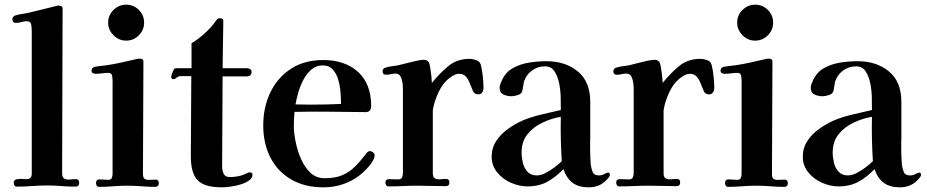

<svg xmlns="http://www.w3.org/2000/svg" viewBox="-20 -796 3967 822"><path d="M319 -13Q319 3 303 3Q272 3 242 0.5Q212 -2 181 -2Q149 -2 116.5 0.5Q84 3 52 3Q45 3 42 -2.5Q39 -8 39 -14Q39 -25 49.5 -28Q60 -31 73.5 -30Q87 -29 94 -29Q116 -29 116 -53V-134Q116 -266 116 -397.5Q116 -529 116 -661Q116 -672 114 -688.5Q112 -705 95 -705Q83 -705 71.5 -701.5Q60 -698 48 -698Q33 -698 33 -714Q33 -725 46 -730Q59 -734 73.5 -736Q88 -738 101 -741Q131 -748 160.5 -755.5Q190 -763 219 -770Q222 -771 225 -771.5Q228 -772 231 -772Q237 -772 242.5 -769.5Q248 -767 248 -759Q248 -583 247 -406Q246 -229 246 -53Q246 -36 256 -31Q266 -26 280 -27.5Q294 -29 305 -29Q319 -29 319 -13Z M660 -12Q660 4 644 4Q615 4 585 1.5Q555 -1 525 -1Q495 -1 464.5 1.5Q434 4 404 4Q397 4 394 -1.5Q391 -7 391 -12Q391 -28 406 -28Q416 -28 425 -27Q434 -26 443 -26Q455 -26 458.5 -34Q462 -42 462 -52V-449Q462 -459 460 -471.5Q458 -484 444 -484Q431 -484 417 -482Q403 -480 389 -480Q383 -480 377.5 -483Q372 -486 372 -493Q372 -506 385 -510Q396 -512 408.5 -513.5Q421 -515 432 -516Q467 -521 500.5 -528.5Q534 -536 568 -544Q571 -544 574 -544.5Q577 -545 579 -545Q594 -545 594 -533Q594 -413 593 -292.5Q592 -172 592 -52Q592 -34 600 -29.5Q608 -25 620.5 -26Q633 -27 646 -27Q660 -27 660 -12ZM597 -699Q597 -668 574.5 -645Q552 -622 520 -622Q489 -622 466 -645Q443 -668 443 -699Q443 -731 466 -753.5Q489 -776 520 -776Q552 -776 574.5 -753.5Q597 -731 597 -699Z M1061 -48Q1061 -34 1046.5 -23.5Q1032 -13 1010.5 -6.5Q989 0 967 3Q945 6 930 6Q855 6 826 -24.5Q797 -55 797 -126Q797 -212 798 -298Q799 -384 799 -470H753Q743 -470 736 -463.5Q729 -457 723 -457Q713 -457 713 -467Q713 -471 717 -482Q721 -493 723 -496Q726 -502 729 -503Q732 -504 738 -504H800V-611Q825 -625 855 -652Q885 -679 901 -702Q904 -707 909 -712.5Q914 -718 921 -718Q937 -718 936 -704L933 -504H1036Q1044 -504 1050.5 -500.5Q1057 -497 1057 -488Q1057 -469 1036 -469H933L931 -83Q931 -67 937.5 -52.5Q944 -38 963 -38Q980 -38 997.5 -41Q1015 -44 1030 -51Q1035 -53 1039.5 -55.5Q1044 -58 1049 -58Q1061 -58 1061 -48Z M1440 -351Q1440 -371 1438 -399Q1436 -427 1428.5 -453.5Q1421 -480 1405 -498Q1389 -516 1361 -516Q1334 -516 1313.5 -498.5Q1293 -481 1279 -454.5Q1265 -428 1257 -399.5Q1249 -371 1245 -349Q1262 -349 1278.5 -348.5Q1295 -348 1311 -348Q1376 -348 1440 -351ZM1584 -130Q1584 -127 1582.5 -121.5Q1581 -116 1579 -113Q1572 -97 1553 -76.5Q1534 -56 1519 -45Q1452 6 1364 6Q1285 6 1227 -27.5Q1169 -61 1138 -121Q1107 -181 1107 -259Q1107 -337 1137.5 -400.5Q1168 -464 1225.5 -501.5Q1283 -539 1364 -539Q1457 -539 1513 -488Q1569 -437 1569 -342Q1569 -316 1545 -316Q1501 -316 1457 -317Q1413 -318 1369 -318Q1337 -318 1305 -318Q1273 -318 1241 -317Q1238 -287 1238 -256Q1238 -228 1245.5 -190Q1253 -152 1268.5 -116Q1284 -80 1309 -56.5Q1334 -33 1370 -33Q1415 -33 1445.5 -46Q1476 -59 1500 -83Q1524 -107 1549 -140Q1552 -144 1555.5 -146.5Q1559 -149 1564 -149Q1571 -149 1577.5 -143.5Q1584 -138 1584 -130Z M2050 -419Q2050 -409 2044.5 -400.5Q2039 -392 2028 -392Q2011 -392 2005 -406Q1999 -419 1992.5 -436.5Q1986 -454 1975.5 -467Q1965 -480 1946 -480Q1936 -480 1927 -476Q1918 -472 1910 -466Q1878 -444 1858.5 -403.5Q1839 -363 1833 -324V-325Q1833 -288 1833 -251Q1833 -214 1833 -177V-54Q1833 -37 1842.5 -32Q1852 -27 1865.5 -28.5Q1879 -30 1890 -30Q1904 -30 1904 -15Q1904 1 1888 1Q1858 1 1828 0Q1798 -1 1768 -1Q1737 -1 1706 0.5Q1675 2 1643 2Q1636 2 1633 -3.5Q1630 -9 1630 -14Q1630 -29 1646 -29Q1656 -29 1665.5 -28.5Q1675 -28 1685 -28Q1697 -28 1701 -36Q1705 -44 1705 -54Q1705 -125 1705 -197Q1705 -269 1705 -340Q1705 -359 1705 -378Q1705 -397 1705 -416Q1705 -427 1703 -442Q1701 -457 1694.5 -469Q1688 -481 1673 -481Q1663 -481 1653.5 -478.5Q1644 -476 1633 -476Q1618 -476 1618 -491Q1618 -502 1629 -506Q1643 -511 1658 -512.5Q1673 -514 1687 -517Q1700 -520 1721 -525.5Q1742 -531 1762.5 -535.5Q1783 -540 1794 -540Q1809 -540 1816 -529Q1819 -524 1822 -505.5Q1825 -487 1827 -468Q1829 -449 1829 -441Q1860 -480 1898 -512Q1936 -544 1990 -544Q2004 -544 2019.5 -538.5Q2035 -533 2039 -517Q2044 -498 2047 -468.5Q2050 -439 2050 -419Z M2385 -106Q2382 -153 2381 -200.5Q2380 -248 2381 -296Q2340 -289 2301.5 -270.5Q2263 -252 2238 -221Q2213 -190 2213 -142Q2213 -122 2218.5 -99Q2224 -76 2238.5 -60.5Q2253 -45 2278 -45Q2296 -45 2316 -55.5Q2336 -66 2354.5 -80Q2373 -94 2385 -106ZM2591 -47Q2591 -43 2587.5 -38Q2584 -33 2581 -30Q2550 6 2501 6Q2458 6 2432 -13Q2406 -32 2392 -72Q2360 -38 2323.5 -18Q2287 2 2238 2Q2203 2 2167.5 -13.5Q2132 -29 2108.5 -58Q2085 -87 2085 -125Q2085 -163 2104.5 -192.5Q2124 -222 2154 -243.5Q2184 -265 2215 -279Q2255 -296 2297 -305.5Q2339 -315 2381 -325V-329Q2381 -347 2380.5 -377.5Q2380 -408 2374 -438.5Q2368 -469 2354 -490.5Q2340 -512 2313 -512Q2282 -512 2257.5 -494Q2233 -476 2223 -446Q2221 -437 2220 -428.5Q2219 -420 2217 -411Q2215 -395 2198.5 -389.5Q2182 -384 2168 -384Q2151 -384 2135 -391.5Q2119 -399 2119 -420Q2119 -428 2121.5 -434.5Q2124 -441 2127 -448Q2143 -486 2175 -504Q2207 -522 2245.5 -528Q2284 -534 2319 -534Q2401 -534 2454 -490Q2507 -446 2507 -360V-209Q2506 -181 2506.5 -151.5Q2507 -122 2509 -93Q2511 -76 2517 -60.5Q2523 -45 2544 -45Q2558 -45 2567.5 -51Q2577 -57 2585 -57Q2589 -57 2590 -53Q2591 -49 2591 -47Z M3038 -419Q3038 -409 3032.5 -400.5Q3027 -392 3016 -392Q2999 -392 2993 -406Q2987 -419 2980.5 -436.5Q2974 -454 2963.5 -467Q2953 -480 2934 -480Q2924 -480 2915 -476Q2906 -472 2898 -466Q2866 -444 2846.5 -403.5Q2827 -363 2821 -324V-325Q2821 -288 2821 -251Q2821 -214 2821 -177V-54Q2821 -37 2830.5 -32Q2840 -27 2853.5 -28.5Q2867 -30 2878 -30Q2892 -30 2892 -15Q2892 1 2876 1Q2846 1 2816 0Q2786 -1 2756 -1Q2725 -1 2694 0.5Q2663 2 2631 2Q2624 2 2621 -3.5Q2618 -9 2618 -14Q2618 -29 2634 -29Q2644 -29 2653.5 -28.5Q2663 -28 2673 -28Q2685 -28 2689 -36Q2693 -44 2693 -54Q2693 -125 2693 -197Q2693 -269 2693 -340Q2693 -359 2693 -378Q2693 -397 2693 -416Q2693 -427 2691 -442Q2689 -457 2682.5 -469Q2676 -481 2661 -481Q2651 -481 2641.5 -478.5Q2632 -476 2621 -476Q2606 -476 2606 -491Q2606 -502 2617 -506Q2631 -511 2646 -512.5Q2661 -514 2675 -517Q2688 -520 2709 -525.5Q2730 -531 2750.5 -535.5Q2771 -540 2782 -540Q2797 -540 2804 -529Q2807 -524 2810 -505.5Q2813 -487 2815 -468Q2817 -449 2817 -441Q2848 -480 2886 -512Q2924 -544 2978 -544Q2992 -544 3007.5 -538.5Q3023 -533 3027 -517Q3032 -498 3035 -468.5Q3038 -439 3038 -419Z M3353 -12Q3353 4 3337 4Q3308 4 3278 1.5Q3248 -1 3218 -1Q3188 -1 3157.5 1.5Q3127 4 3097 4Q3090 4 3087 -1.5Q3084 -7 3084 -12Q3084 -28 3099 -28Q3109 -28 3118 -27Q3127 -26 3136 -26Q3148 -26 3151.5 -34Q3155 -42 3155 -52V-449Q3155 -459 3153 -471.5Q3151 -484 3137 -484Q3124 -484 3110 -482Q3096 -480 3082 -480Q3076 -480 3070.5 -483Q3065 -486 3065 -493Q3065 -506 3078 -510Q3089 -512 3101.5 -513.5Q3114 -515 3125 -516Q3160 -521 3193.5 -528.5Q3227 -536 3261 -544Q3264 -544 3267 -544.5Q3270 -545 3272 -545Q3287 -545 3287 -533Q3287 -413 3286 -292.5Q3285 -172 3285 -52Q3285 -34 3293 -29.5Q3301 -25 3313.5 -26Q3326 -27 3339 -27Q3353 -27 3353 -12ZM3290 -699Q3290 -668 3267.5 -645Q3245 -622 3213 -622Q3182 -622 3159 -645Q3136 -668 3136 -699Q3136 -731 3159 -753.5Q3182 -776 3213 -776Q3245 -776 3267.5 -753.5Q3290 -731 3290 -699Z M3717 -106Q3714 -153 3713 -200.5Q3712 -248 3713 -296Q3672 -289 3633.5 -270.5Q3595 -252 3570 -221Q3545 -190 3545 -142Q3545 -122 3550.5 -99Q3556 -76 3570.5 -60.5Q3585 -45 3610 -45Q3628 -45 3648 -55.5Q3668 -66 3686.5 -80Q3705 -94 3717 -106ZM3923 -47Q3923 -43 3919.5 -38Q3916 -33 3913 -30Q3882 6 3833 6Q3790 6 3764 -13Q3738 -32 3724 -72Q3692 -38 3655.5 -18Q3619 2 3570 2Q3535 2 3499.5 -13.5Q3464 -29 3440.5 -58Q3417 -87 3417 -125Q3417 -163 3436.5 -192.5Q3456 -222 3486 -243.5Q3516 -265 3547 -279Q3587 -296 3629 -305.5Q3671 -315 3713 -325V-329Q3713 -347 3712.5 -377.5Q3712 -408 3706 -438.5Q3700 -469 3686 -490.5Q3672 -512 3645 -512Q3614 -512 3589.5 -494Q3565 -476 3555 -446Q3553 -437 3552 -428.5Q3551 -420 3549 -411Q3547 -395 3530.5 -389.5Q3514 -384 3500 -384Q3483 -384 3467 -391.5Q3451 -399 3451 -420Q3451 -428 3453.5 -434.5Q3456 -441 3459 -448Q3475 -486 3507 -504Q3539 -522 3577.5 -528Q3616 -534 3651 -534Q3733 -534 3786 -490Q3839 -446 3839 -360V-209Q3838 -181 3838.5 -151.5Q3839 -122 3841 -93Q3843 -76 3849 -60.5Q3855 -45 3876 -45Q3890 -45 3899.5 -51Q3909 -57 3917 -57Q3921 -57 3922 -53Q3923 -49 3923 -47Z"/></svg>

Font: Kaisei HarunoUmi
Style: Bold
Weight: 700
Designer: Font-Kai, 金井和夫
Foundry: KAZUO KANAI
Version: Version 5.003